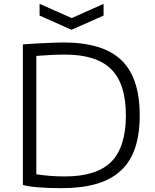

<svg xmlns="http://www.w3.org/2000/svg" viewBox="-20 -970 805 999"><path d="M186 -950 353 -876 519 -950V-889L352 -815L186 -889ZM300 9Q232 9 177 4.5Q122 0 99 -8V-739Q121 -741 149.5 -742.5Q178 -744 207.5 -745.5Q237 -747 264 -748Q291 -749 310 -749Q515 -749 611 -657.5Q707 -566 707 -370Q707 -272 683 -200.5Q659 -129 609 -82.5Q559 -36 482.5 -13.5Q406 9 300 9ZM318 -52Q483 -52 559 -128.5Q635 -205 635 -370Q635 -534 558.5 -610Q482 -686 317 -686Q303 -686 284 -685.5Q265 -685 245 -684Q225 -683 205 -681.5Q185 -680 169 -679V-63Q213 -57 245 -54.5Q277 -52 318 -52Z"/></svg>

Font: Encode Sans Wide
Style: Light
Weight: 300
Designer: Pablo Impallari, Andres Torresi
Foundry: Pablo Impallari, Andres Torresi
Version: Version 1.000; ttfautohint (v1.00) -l 8 -r 50 -G 200 -x 14 -